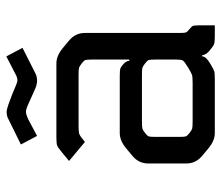

<svg xmlns="http://www.w3.org/2000/svg" viewBox="-66 -632 698 606"><g transform="rotate(-90 283.0 -329.0)"><path d="M412 -40H408Q408 -28 386 -15Q368 -4 361.5 -2Q355 0 337 0H166Q142 0 118 -20L94 -40Q70 -60 70 -90V-210Q70 -240 94 -260L118 -280Q142 -300 166 -300H345Q364 -300 369 -298.5Q374 -297 382 -290Q394 -280 394 -270H398V-389Q398 -404 396.5 -408.5Q395 -413 386 -420Q377 -427 372 -428.5Q367 -430 349 -430H187Q169 -430 162.5 -427.5Q156 -425 138 -410L78 -460L102 -480Q120 -495 126.5 -497.5Q133 -500 151 -500H386Q410 -500 434 -480L458 -460Q482 -440 482 -410V-111Q482 -96 483.5 -91.5Q485 -87 494 -80Q503 -73 504.5 -68.5Q506 -64 506 -49V0H471Q453 0 446.5 -2.5Q440 -5 428 -15Q412 -28 412 -40ZM154 -189V-111Q154 -96 155.5 -91.5Q157 -87 166 -80Q175 -73 180 -71.5Q185 -70 203 -70H325Q343 -70 349.5 -72Q356 -74 374 -85Q392 -96 395 -101Q398 -106 398 -121V-189Q398 -204 396.5 -208.5Q395 -213 386 -220Q377 -227 372 -228.5Q367 -230 349 -230H203Q185 -230 180 -228.5Q175 -227 166 -220Q157 -213 155.5 -208.5Q154 -204 154 -189ZM130 -612 209 -651Q219 -657 233 -657Q240 -657 256 -651.5Q272 -646 287 -640Q302 -634 314.5 -628.5Q327 -623 333 -623Q338 -623 346 -626L408 -658L435 -607L356 -567Q345 -561 332 -561Q320 -561 307 -566.5Q294 -572 280 -578.5Q266 -585 253.5 -590.5Q241 -596 233 -596Q223 -596 204 -586L157 -561Z"/></g></svg>

Font: Electrolize
Style: Regular
Weight: 400
Designer: Valery Zaveryaev
Foundry: Cyreal (www.cyreal.org)
Version: Version 1.002